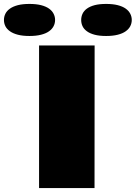

<svg xmlns="http://www.w3.org/2000/svg" viewBox="-106 -957 690 977"><path d="M434.1 -773.9Q399.4 -773.9 375.5 -780.3Q351.6 -786.6 336.2 -797.9Q320.8 -809.1 314 -823.7Q307.1 -838.4 307.1 -855.5Q307.1 -872.1 314 -887Q320.8 -901.9 336.2 -913.1Q351.6 -924.3 375.5 -930.7Q399.4 -937 434.1 -937Q468.3 -937 493.2 -930.7Q518.1 -924.3 533.7 -913.1Q549.3 -901.9 556.9 -887Q564.5 -872.1 564.5 -855.5Q564.5 -838.4 556.9 -823.7Q549.3 -809.1 533.7 -797.9Q518.1 -786.6 493.2 -780.3Q468.3 -773.9 434.1 -773.9ZM43.9 -773.9Q9.3 -773.9 -15.1 -780.3Q-39.6 -786.6 -55.4 -797.9Q-71.3 -809.1 -78.6 -823.7Q-85.9 -838.4 -85.9 -855.5Q-85.9 -872.1 -78.6 -887Q-71.3 -901.9 -55.4 -913.1Q-39.6 -924.3 -15.1 -930.7Q9.3 -937 43.9 -937Q78.1 -937 103 -930.7Q127.9 -924.3 143.6 -913.1Q159.2 -901.9 166.7 -887Q174.3 -872.1 174.3 -855.5Q174.3 -838.4 166.7 -823.7Q159.2 -809.1 143.6 -797.9Q127.9 -786.6 103 -780.3Q78.1 -773.9 43.9 -773.9ZM92.8 -725.6H375.5L375 0H92.8Z"/></svg>

Font: Poller One
Style: Regular
Weight: 400
Designer: Yvonne Schttler
Foundry: Yvonne Schttler
Version: Version 1.002